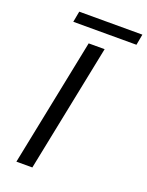

<svg xmlns="http://www.w3.org/2000/svg" viewBox="-159 -939 780 1017"><g transform="rotate(20 231.0 -430.0)"><path d="M210.4 -719.7H300.3L154.8 0H64.9ZM106 -860.4H461.9L450.7 -799.3H94.7Z"/></g></svg>

Font: Reddit Sans Chocolate
Style: Italic
Weight: 400
Italic angle: -11.25°
Designer: Stephen Hutchings
Version: Version 1.013